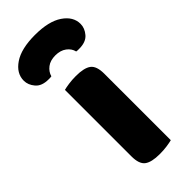

<svg xmlns="http://www.w3.org/2000/svg" viewBox="-283 -781 831 831"><g transform="rotate(-45 132.0 -365.5)"><path d="M150 8Q100 8 78 -8.5Q56 -25 56 -72V-479Q67 -482 87.5 -485Q108 -488 132 -488Q182 -488 204 -471.5Q226 -455 226 -408V-1Q215 2 194.5 5Q174 8 150 8ZM132 -614Q101 -614 81.5 -599Q62 -584 56 -562Q51 -561 47 -561Q43 -561 38 -561Q-3 -561 -22.5 -584Q-42 -607 -42 -633Q-42 -678 3 -708.5Q48 -739 132 -739Q216 -739 261 -708.5Q306 -678 306 -633Q306 -607 286.5 -584Q267 -561 226 -561Q221 -561 217 -561Q213 -561 208 -562Q203 -584 183 -599Q163 -614 132 -614Z"/></g></svg>

Font: Baloo 2 ExtraBold
Style: Regular
Weight: 800
Designer: Sarang Kulkarni and Ek Type
Foundry: Ek Type
Version: Version 1.640;hotconv 1.0.111;makeotfexe 2.5.65597; ttfautoh